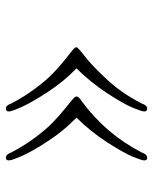

<svg xmlns="http://www.w3.org/2000/svg" viewBox="46 -567 519 651"><g transform="rotate(90 305.5 -241.5)"><path d="M331.1 -462.9Q336.9 -481 348.1 -481Q357.9 -481 357.9 -471.2Q357.9 -463.4 345.5 -432.6Q333 -401.9 296.4 -345.9Q259.8 -290 211.9 -241.2Q254.9 -200.2 290.5 -146Q326.2 -91.8 342 -56.9Q357.9 -22 357.9 -12Q357.9 -2 348.1 -2Q336.9 -2 331.1 -20Q308.1 -64 280 -101.6Q252 -139.2 228.5 -161.6Q205.1 -184.1 184.6 -200.4Q164.1 -216.8 152.1 -226.3Q140.1 -235.8 140.1 -241Q140.1 -246.1 169.7 -268.6Q199.2 -291 247.6 -342.5Q295.9 -394 331.1 -462.9ZM307.1 -241.2Q307.1 -249 324.2 -259.8Q435.1 -341.8 497.1 -462.9Q502.9 -481 515.1 -481Q523.9 -481 523.9 -471.2Q523.9 -463.4 511.5 -432.6Q499 -401.9 462.9 -345.9Q426.8 -290 378.9 -241.2Q421.9 -200.2 457.5 -146Q493.2 -91.8 508.5 -56.9Q523.9 -22 523.9 -12Q523.9 -2 515.1 -2Q502.9 -2 497.1 -20Q474.1 -64 446 -101.6Q418 -139.2 394.5 -161.6Q371.1 -184.1 350.6 -200.4Q330.1 -216.8 318.6 -226.6Q307.1 -236.3 307.1 -241.2Z"/></g></svg>

Font: CMU Serif Upright Italic
Style: UprightItalic
Weight: 500
Version: Version 0.7.0